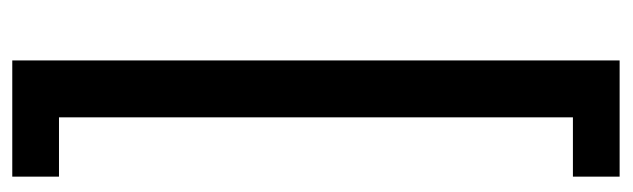

<svg xmlns="http://www.w3.org/2000/svg" viewBox="-370 -482 1005 305"><g transform="rotate(-90 132.5 -329.5)"><path d="M4.4 -738.3H98.6V78.1H4.4V152.3H189V-812.5H4.4Z"/></g></svg>

Font: Nahid
Style: Regular
Weight: 400
Foundry: DejaVu fonts team - Redesigned by Saber Rastikerdar
Version: Version 0.3.0